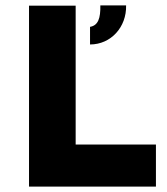

<svg xmlns="http://www.w3.org/2000/svg" viewBox="-20 -688 616 708"><path d="M259 -155V-667H87V0H555V-155ZM350 -668C351 -621 342 -594 312 -589V-524C389 -524 447 -588 445 -668Z"/></svg>

Font: Maven Pro
Style: Black
Weight: 900
Designer: Joe Prince
Foundry: Joe Prince
Version: Version 1.003